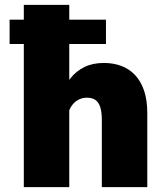

<svg xmlns="http://www.w3.org/2000/svg" viewBox="-20 -770 690 790"><path d="M19.5 -589V-689H416V-589ZM78 0V-750H265V0ZM399 0V-276Q399 -309 392.5 -329.2Q386 -349.5 372.5 -358.8Q359 -368 338 -368Q321.5 -368 308.2 -362.2Q295 -356.5 285 -346.8Q275 -337 269 -325.2Q263 -313.5 261 -302L227 -323Q227 -355 237.8 -388Q248.5 -421 270.8 -449Q293 -477 327 -494Q361 -511 407.5 -511Q446 -511 478.5 -499Q511 -487 535 -462Q559 -437 572.5 -398Q586 -359 586 -305V0Z"/></svg>

Font: Trispace Thin ExtraBold
Style: Regular
Weight: 800
Version: Version 1.210